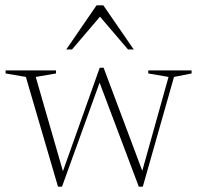

<svg xmlns="http://www.w3.org/2000/svg" viewBox="-20 -690 750 720"><path d="M612 -401.5 536 -414.5V-426H698.5V-414.5L632.5 -401.5L515.5 10H500.5L353.5 -380L212.5 10H197.5L77 -401.5L1 -414.5V-426H190V-414.5L114 -401.5L216 -48L354 -436H368.5L513.5 -49.5ZM228.5 -504.5 342 -670H367.5L481.5 -504.5H460L355 -627.5L250 -504.5Z"/></svg>

Font: Newsreader 16pt ExtraLight
Style: Regular
Weight: 275
Designer: Hugues Gentile
Foundry: Production Type
Version: Version 1.003; ttfautohint (v1.8.3)